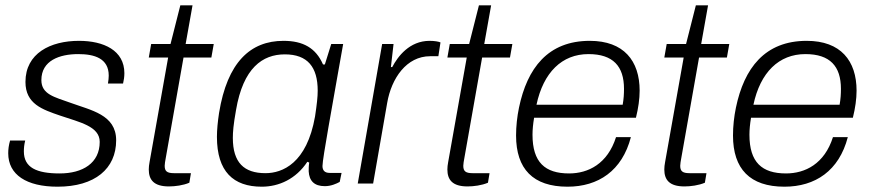

<svg xmlns="http://www.w3.org/2000/svg" viewBox="-20 -692 3284 724"><path d="M197 12C338 12 418 -56 418 -163C418 -260 323 -276 244 -305C186 -326 136 -336 136 -390C136 -464 205 -488 275 -488C336 -488 390 -472 390 -407C390 -398 389 -389 387 -377H444C447 -389 449 -403 449 -416C449 -502 371 -538 278 -538C170 -538 76 -491 76 -383C76 -300 140 -279 207 -256C280 -231 356 -216 356 -157C356 -77 292 -38 205 -38C118 -38 70 -60 70 -121C70 -133 71 -146 75 -162H18C13 -145 11 -129 11 -114C11 -33 80 12 197 12Z M617 11C640 11 671 7 694 -3L700 -39H636C609 -39 601 -47 601 -67C601 -74 603 -85 605 -96L672 -475H777L786 -526H680L706 -672H660L623 -526H550L541 -475H614L544 -81C542 -71 541 -61 541 -53C541 -14 560 11 617 11Z M967 12C1032 12 1096 -17 1139 -82L1146 -79C1144 -67 1144 -56 1144 -46C1146 -10 1165 10 1205 10C1228 10 1248 1 1261 -6L1268 -40H1223C1205 -40 1196 -49 1196 -66C1196 -94 1237 -314 1253 -408L1274 -526H1229L1205 -449H1198C1171 -511 1123 -538 1049 -538C924 -538 837 -457 806 -266C801 -233 798 -202 798 -176C798 -45 860 12 967 12ZM981 -39C900 -39 858 -79 858 -172C858 -194 860 -221 870 -277C897 -436 970 -487 1054 -487C1140 -487 1178 -439 1178 -350C1178 -327 1175 -300 1168 -253C1137 -76 1045 -39 981 -39Z M1329 0H1387L1440 -304C1456 -397 1513 -480 1602 -480H1633L1641 -532C1635 -535 1619 -538 1600 -538C1524 -538 1480 -479 1459 -439H1454L1464 -526H1421Z M1743 11C1766 11 1797 7 1820 -3L1826 -39H1762C1735 -39 1727 -47 1727 -67C1727 -74 1729 -85 1731 -96L1798 -475H1903L1912 -526H1806L1832 -672H1786L1749 -526H1676L1667 -475H1740L1670 -81C1668 -71 1667 -61 1667 -53C1667 -14 1686 11 1743 11Z M2120 12C2236 12 2326 -48 2359 -175H2303C2271 -74 2198 -38 2126 -38C2035 -38 1988 -80 1988 -184C1988 -203 1990 -224 1994 -248H2378C2387 -284 2392 -319 2392 -350C2392 -463 2332 -538 2204 -538C2046 -538 1968 -435 1937 -286C1930 -252 1926 -216 1926 -181C1926 -55 1990 12 2120 12ZM2003 -297C2029 -419 2099 -488 2199 -488C2292 -488 2333 -442 2333 -357C2333 -339 2332 -319 2328 -297Z M2561 11C2584 11 2615 7 2638 -3L2644 -39H2580C2553 -39 2545 -47 2545 -67C2545 -74 2547 -85 2549 -96L2616 -475H2721L2730 -526H2624L2650 -672H2604L2567 -526H2494L2485 -475H2558L2488 -81C2486 -71 2485 -61 2485 -53C2485 -14 2504 11 2561 11Z M2938 12C3054 12 3144 -48 3177 -175H3121C3089 -74 3016 -38 2944 -38C2853 -38 2806 -80 2806 -184C2806 -203 2808 -224 2812 -248H3196C3205 -284 3210 -319 3210 -350C3210 -463 3150 -538 3022 -538C2864 -538 2786 -435 2755 -286C2748 -252 2744 -216 2744 -181C2744 -55 2808 12 2938 12ZM2821 -297C2847 -419 2917 -488 3017 -488C3110 -488 3151 -442 3151 -357C3151 -339 3150 -319 3146 -297Z"/></svg>

Font: Archivo ExtraLight
Style: Italic
Weight: 200
Italic angle: -10°
Designer: Hector Gatti
Foundry: Omnibus-Type
Version: Version 2.001